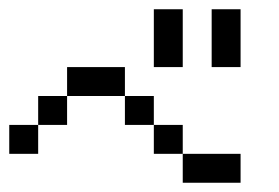

<svg xmlns="http://www.w3.org/2000/svg" viewBox="-20 -520 602 415"><path d="M0 -187.5V-250H62.5V-187.5ZM62.5 -250V-312.5H125V-250ZM125 -312.5V-375H187.5V-312.5ZM187.5 -312.5V-375H250V-312.5ZM250 -250V-312.5H312.5V-250ZM312.5 -187.5V-250H375V-187.5ZM437.5 -125V-187.5H500V-125ZM375 -125V-187.5H437.5V-125ZM312.5 -437.5V-500H375V-437.5ZM312.5 -375V-437.5H375V-375ZM437.5 -437.5V-500H500V-437.5ZM437.5 -375V-437.5H500V-375Z"/></svg>

Font: AprilSans
Style: Regular
Weight: 400
Designer: typesprite
Version: Version 1.001;PS 001.001;hotconv 1.0.88;makeotf.lib2.5.64775